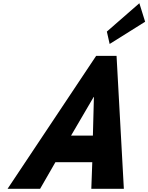

<svg xmlns="http://www.w3.org/2000/svg" viewBox="-20 -1172 921 1192"><path d="M643.4 -976 660.7 -899 881 -1037 845.2 -1152ZM703.6 -825H576.8L27.1 0H229.1L324 -165H552.9L546.9 0H748.9ZM556.7 -330H421.1L561.5 -570H563Z"/></svg>

Font: Hussar
Style: BdSuprConOblThree
Weight: 700
Foundry: Cannot Into Space Fonts
Version: Version 2.00